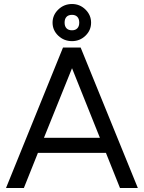

<svg xmlns="http://www.w3.org/2000/svg" viewBox="-20 -937 717 957"><path d="M508 -175H169L99 0H10L294 -700H382L667 0H578ZM478 -250 339 -597 199 -250ZM242 -824Q242 -862 270.5 -889.5Q299 -917 339 -917Q378 -917 406 -889.5Q434 -862 434 -824Q434 -786 406 -759Q378 -732 339 -732Q299 -732 270.5 -759Q242 -786 242 -824ZM339 -786Q356 -786 365.5 -796Q375 -806 375 -824Q375 -843 365.5 -853Q356 -863 339 -863Q321 -863 311.5 -853Q302 -843 302 -824Q302 -806 311.5 -796Q321 -786 339 -786Z"/></svg>

Font: Oak Sans
Style: Regular
Weight: 400
Designer: Erik Kennedy, Walven
Foundry: Erik Kennedy, Walven
Version: Version 1.000